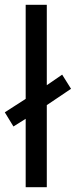

<svg xmlns="http://www.w3.org/2000/svg" viewBox="-29 -780 316 800"><path d="M78 0V-285L27 -253L-9 -312L78 -368V-760H166V-425L230 -469L267 -410L166 -342V0Z"/></svg>

Font: Noto Sans Tifinagh Air
Style: Regular
Weight: 400
Designer: JamraPatel
Foundry: JamraPatel LLC
Version: Version 2.006; ttfautohint (v1.8.4.7-5d5b)